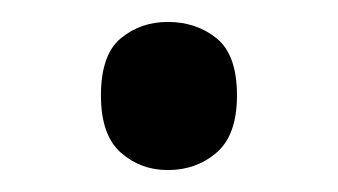

<svg xmlns="http://www.w3.org/2000/svg" viewBox="-20 -440 308 175"><path d="M72 -353Q72 -390 90 -405Q108 -420 133 -420Q159 -420 177.5 -405Q196 -390 196 -353Q196 -317 177.5 -301Q159 -285 133 -285Q108 -285 90 -301Q72 -317 72 -353Z"/></svg>

Font: Noto Sans Gothic
Style: Regular
Weight: 400
Designer: Monotype Design Team
Foundry: Monotype Imaging Inc.
Version: Version 2.001; ttfautohint (v1.8.4.7-5d5b)